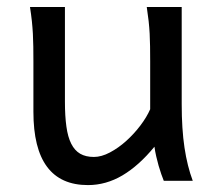

<svg xmlns="http://www.w3.org/2000/svg" viewBox="-20 -518 619 550"><path d="M449.2 0Q445.8 -8.3 441.9 -19.5Q438 -30.8 434.3 -43.5Q430.7 -56.2 427.5 -70.1Q424.3 -84 422.4 -97.7Q377.9 -43.5 330.8 -15.6Q283.7 12.2 231.9 12.2Q75.7 12.2 75.7 -197.8V-341.8Q75.7 -365.2 75.4 -384.3Q75.2 -403.3 74.2 -421.1Q73.2 -439 71.3 -457.5Q69.3 -476.1 65.9 -498H166V-227.1Q166 -185.5 170.2 -155.5Q174.3 -125.5 184.1 -106.2Q193.8 -86.9 209.7 -77.6Q225.6 -68.4 249 -68.4Q270.5 -68.4 294.9 -81.3Q319.3 -94.2 341.6 -114.3Q363.8 -134.3 382.1 -158.4Q400.4 -182.6 410.2 -205.1V-341.8Q410.2 -365.7 409.9 -385Q409.7 -404.3 408.7 -421.9Q407.7 -439.5 405.8 -457.5Q403.8 -475.6 400.4 -498H500.5V-219.7Q500.5 -148.4 508.5 -95Q516.6 -41.5 532.2 0Z"/></svg>

Font: Andika Afr
Style: Regular
Weight: 400
Designer: Victor Gaultney, Annie Olsen, Julie Remington, Don Collingsworth, Eric Hays, Becca Hirsbrunner
Foundry: SIL International
Version: Version 5.000